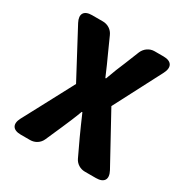

<svg xmlns="http://www.w3.org/2000/svg" viewBox="-170 -887 996 1028"><g transform="rotate(30 328.5 -372.5)"><path d="M115 -191 52 -73C29 -29 46 0 96 0H154C184 0 211 -17 223 -45L267 -145C284 -184 301 -223 318 -269H322C342 -223 359 -184 377 -145L426 -41C438 -16 464 0 492 0H545H561C612 0 629 -29 605 -74L440 -375L594 -671C617 -716 599 -745 549 -745H493C463 -745 436 -726 424 -698L389 -611C374 -576 358 -537 341 -489H337C316 -537 300 -576 283 -611L243 -700C231 -728 204 -745 174 -745H107C57 -745 40 -716 63 -672L217 -383Z"/></g></svg>

Font: GenSenRounded2 TW H
Style: Regular
Weight: 900
Version: Version 2.100;PS 2.1;hotconv 16.6.51;makeotf.lib2.5.65220 DE